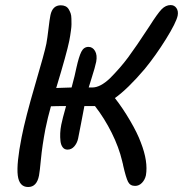

<svg xmlns="http://www.w3.org/2000/svg" viewBox="-20 -731 726 762"><path d="M91.8 11.2Q56.2 11.2 50.5 -34.9Q44.9 -81.1 65.9 -187Q81.1 -264.2 119.1 -393.6Q157.2 -522.9 164.1 -558.1Q168 -579.1 172.4 -616.7Q176.8 -654.3 180.2 -670.9Q188.5 -710 221.2 -710Q231.9 -710 240 -706.1Q248 -702.1 252.7 -694.3Q257.3 -686.5 260.3 -678.2Q263.2 -669.9 263.4 -657.2Q263.7 -644.5 263.7 -634.8Q263.7 -625 261.7 -610.8Q259.8 -596.7 258.5 -588.9Q257.3 -581.1 254.9 -568.8Q245.1 -520.5 203.1 -381.8Q212.9 -382.3 233.4 -382.8Q253.9 -383.3 264.2 -383.8Q278.3 -436 283.2 -461.9Q293 -505.9 302.7 -525.4Q312.5 -544.9 331.1 -544.9Q347.7 -544.9 357.2 -528.6Q366.7 -512.2 361.8 -485.8Q359.4 -474.1 355 -458.7Q350.6 -443.4 342.8 -418.5Q335 -393.6 332 -383.8H346.2Q377.9 -383.8 416 -419.9Q457.5 -461.4 488.5 -503.2Q519.5 -544.9 573.2 -627Q605 -677.2 621.3 -694.1Q637.7 -710.9 657.2 -710.9Q671.9 -710.9 680.2 -699Q688.5 -687 685.1 -668.9Q679.2 -641.1 638.7 -575.9Q598.1 -510.7 554.2 -457Q486.8 -377.9 436 -341.8Q467.3 -301.8 496.3 -252.2Q525.4 -202.6 539.1 -165Q568.4 -89.8 559.1 -35.2Q555.2 -17.6 543.5 -5.4Q531.7 6.8 516.1 6.8Q496.6 6.8 488.3 -9.3Q480 -25.4 468.8 -74.2Q468.3 -78.1 467.8 -80.1Q467.3 -82 466.3 -85.4Q465.3 -88.9 464.8 -91.8Q452.1 -146 423.3 -203.9Q394.5 -261.7 356.9 -310.1H314.9Q311 -289.1 301.8 -241.5Q292.5 -193.8 290 -181.2Q286.1 -163.1 274.9 -150.1Q263.7 -137.2 248 -137.2Q235.8 -137.2 228.8 -146.5Q221.7 -155.8 220 -171.1Q218.3 -186.5 219 -202.6Q219.7 -218.8 223.1 -235.8Q227.5 -258.3 242.2 -310.1Q201.2 -310.1 182.1 -309.1Q169.4 -264.2 160.2 -219.2Q147.5 -151.9 142.6 -100.3Q137.7 -48.8 134.8 -34.2Q126 11.2 91.8 11.2Z"/></svg>

Font: Shantell Sans Normal
Style: Italic
Weight: 400
Italic angle: -11.31°
Designer: Stephen Nixon, Anya Danilova, Shantell Martin
Foundry: Arrow Type
Version: Version 1.006;[559af2be0]